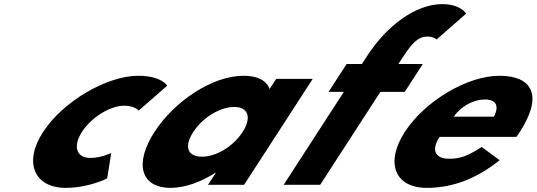

<svg xmlns="http://www.w3.org/2000/svg" viewBox="-20 -895 2599 930"><path d="M581.1 -383C634.1 -383 651.5 -359 651.5 -359L789.9 -480C789.9 -480 763 -528 649 -528C500 -528 286 -406 188.2 -255C91 -105 149.3 15 297.3 15C411.3 15 499.1 -31 499.1 -31L518.8 -154C518.8 -154 470.2 -130 417.2 -130C350.2 -130 331.5 -186 377.5 -257C422.8 -327 514.1 -383 581.1 -383Z M728.3 -256C631.2 -106 657.8 15 807.8 15C877.8 15 957.9 -16 1023.1 -58H1025.1L987.5 0H1162.5L1494.8 -513H1317.8L1286 -464C1270.6 -505 1228.5 -528 1159.5 -528C1009.5 -528 825.5 -406 728.3 -256ZM916.3 -256C962.3 -327 1047.7 -377 1114.7 -377C1180.7 -377 1201.3 -327 1155.3 -256C1110 -186 1027.6 -136 958.6 -136C886.6 -136 871 -186 916.3 -256Z M1732.9 -585H1658.9L1571.5 -450H1645.5L1354 0H1531L1822.5 -450H1940.5L2027.9 -585H1909.9L1930.6 -617C1976.6 -688 2006.1 -718 2051.1 -718C2080.1 -718 2095 -704 2095 -704L2238 -829C2238 -829 2211.8 -875 2121.8 -875C1993.8 -875 1854 -772 1756.9 -622Z M2481.3 -232C2486.2 -238 2493.3 -249 2497.8 -256C2614.4 -436 2555 -528 2399 -528C2244 -528 2038 -406 1940.8 -256C1844.3 -107 1892.3 15 2047.3 15C2161.3 15 2279.2 -22 2400.1 -119L2313.5 -183C2240.7 -137 2208.6 -126 2151.6 -126C2106.6 -126 2058.1 -153 2109.3 -232ZM2177.7 -330C2211.2 -377 2268.5 -413 2329.5 -413C2381.5 -413 2399.7 -384 2372.7 -330Z"/></svg>

Font: Hussar
Style: BdWodka
Weight: 700
Foundry: Cannot Into Space Fonts
Version: Version 2.00